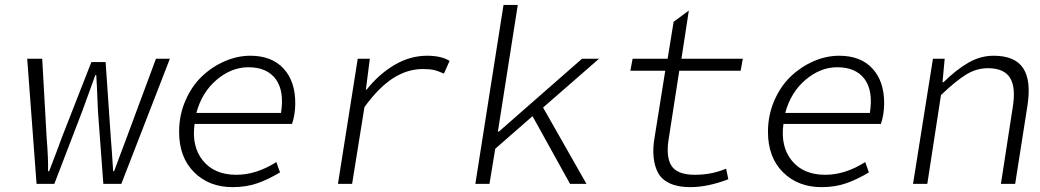

<svg xmlns="http://www.w3.org/2000/svg" viewBox="-20 -749 4237 782"><path d="M128.9 0 90.8 -509.8H151.9L169.9 -189Q176.8 -105 175.8 -51.8H180.2Q190.4 -77.1 207.8 -124Q225.1 -170.9 231.9 -189L352.1 -496.1H410.2L431.2 -189Q435.1 -144 440.9 -51.8H444.8Q452.1 -71.3 469.2 -117.4Q486.3 -163.6 496.1 -189L615.2 -509.8H671.9L474.1 0H400.9L378.9 -296.9Q374 -419.4 372.1 -442.9H368.2Q361.8 -426.3 344.2 -376.5Q326.7 -326.7 314.9 -295.9L201.2 0Z M927.7 13.2Q831.5 13.2 770.5 -47.6Q709.5 -108.4 709.5 -211.9Q709.5 -280.3 735.4 -339.6Q761.2 -398.9 802.7 -438.2Q844.2 -477.5 895.8 -499.8Q947.3 -522 999.5 -522Q1086.4 -522 1134.5 -470.2Q1182.6 -418.5 1182.6 -329.1Q1182.6 -283.2 1169.4 -244.1H772.5Q759.8 -152.3 806.6 -94.7Q853.5 -37.1 942.4 -37.1Q1023.9 -37.1 1105.5 -88.9L1120.6 -46.9Q1074.2 -19 1029.1 -2.9Q983.9 13.2 927.7 13.2ZM779.8 -289.1H1124.5Q1138.7 -378.4 1103 -426.8Q1067.4 -475.1 991.7 -475.1Q922.9 -475.1 862.5 -424.1Q802.2 -373 779.8 -289.1Z M1356.4 0 1437 -509.8H1486.3L1470.2 -383.8H1473.1Q1523.9 -447.8 1587.4 -484.9Q1650.9 -522 1719.2 -522Q1777.8 -522 1811 -501L1788.1 -449.2Q1763.2 -460.4 1746.3 -464.1Q1729.5 -467.8 1701.2 -467.8Q1640.1 -467.8 1582 -431.2Q1523.9 -394.5 1464.4 -313L1414.1 0Z M1916 0 2030.8 -729H2088.9L2007.8 -212.9H2011.7L2350.6 -509.8H2419.9L2191.9 -311L2368.7 0H2301.8L2148.9 -275.9L1997.1 -143.1L1973.6 0Z M2791.5 13.2Q2742.2 13.2 2709.2 -1.7Q2676.3 -16.6 2661.1 -43.7Q2646 -70.8 2642.1 -108.4Q2638.2 -146 2646.5 -191.9L2689.5 -460.9H2547.4L2556.6 -509.8H2699.2L2723.6 -660.2L2785.6 -706.1L2755.4 -509.8H3005.4L2996.6 -460.9H2746.6L2704.6 -189.9Q2690.9 -112.8 2714.1 -75Q2737.3 -37.1 2810.5 -37.1Q2878.4 -37.1 2937.5 -62L2946.3 -19Q2862.8 13.2 2791.5 13.2Z M3326.2 13.2Q3230 13.2 3168.9 -47.6Q3107.9 -108.4 3107.9 -211.9Q3107.9 -280.3 3133.8 -339.6Q3159.7 -398.9 3201.2 -438.2Q3242.7 -477.5 3294.2 -499.8Q3345.7 -522 3397.9 -522Q3484.9 -522 3533 -470.2Q3581.1 -418.5 3581.1 -329.1Q3581.1 -283.2 3567.9 -244.1H3170.9Q3158.2 -152.3 3205.1 -94.7Q3252 -37.1 3340.8 -37.1Q3422.4 -37.1 3503.9 -88.9L3519 -46.9Q3472.7 -19 3427.5 -2.9Q3382.3 13.2 3326.2 13.2ZM3178.2 -289.1H3522.9Q3537.1 -378.4 3501.5 -426.8Q3465.8 -475.1 3390.1 -475.1Q3321.3 -475.1 3261 -424.1Q3200.7 -373 3178.2 -289.1Z M3698.7 0 3779.8 -509.8H3827.6L3818.8 -414.1H3822.8Q3876 -466.3 3924.8 -494.1Q3973.6 -522 4026.9 -522Q4113.8 -522 4147.2 -471.4Q4180.7 -420.9 4164.6 -317.9L4114.7 0H4056.6L4104.5 -310.1Q4118.2 -392.1 4094 -431.6Q4069.8 -471.2 4003.4 -471.2Q3958 -471.2 3916.5 -446.3Q3875 -421.4 3812.5 -361.8L3756.8 0Z"/></svg>

Font: Office Code Pro D Light Italic
Style: Regular
Weight: 300
Italic angle: -9°
Designer: Nathan Rutzky & Paul D. Hunt
Foundry: Adobe Systems Incorporated
Version: Version 1.004;PS 001.004;hotconv 1.0.70;makeotf.lib2.5.58329